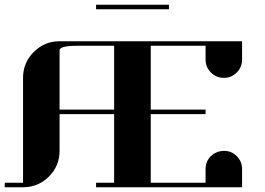

<svg xmlns="http://www.w3.org/2000/svg" viewBox="-20 -789 1116 809"><path d="M0 0V-19H77.1V-460.9Q77.1 -524.9 122.1 -569.8Q167.5 -615.2 231 -615.2H1000V-538.1Q1000 -505.9 977.5 -483.4Q955.1 -460.9 922.9 -460.9Q891.1 -460.9 868.2 -483.9Q846.2 -506.8 846.2 -538.1V-596.2H615.2V-327.1H846.2V-308.1H615.2V-19H846.2V-77.1Q846.2 -108.9 868.2 -130.9Q890.6 -152.3 922.9 -153.3Q955.1 -153.8 977.5 -131.3Q1000 -108.9 1000 -77.1V0H384.8V-19H460.9V-308.1H231V-153.8Q231 -89.8 186 -44.9Q141.1 0 77.1 0ZM231 -327.1H460.9V-596.2H308.1Q231 -596.2 231 -577.1ZM384.8 -750V-769H691.9V-750Z"/></svg>

Font: Hjet
Style: Regular
Weight: 400
Designer: T. Christopher White
Version: Version 1.2